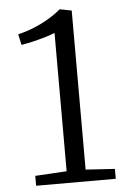

<svg xmlns="http://www.w3.org/2000/svg" viewBox="-54 -792 553 831"><g transform="rotate(-5 223.0 -376.0)"><path d="M206 -51V-652Q192.5 -646 165.8 -638Q139 -630 109.8 -623Q80.5 -616 59 -613L49 -660Q83 -667.5 117.5 -681.5Q152 -695.5 182.8 -713.8Q213.5 -732 237 -752H238L288.5 -742V-51L415 -43V0H69V-43Z"/></g></svg>

Font: Merriweather Light 18pt Light
Style: Regular
Weight: 300
Version: Version 2.100